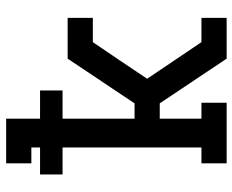

<svg xmlns="http://www.w3.org/2000/svg" viewBox="-88 -688 775 640"><g transform="rotate(-90 300.0 -367.5)"><path d="M76 0V-84H129V-547H39V-622H129V-651H76V-735H225V-622H319V-547H225V-307H276L425 -530H561V-446H480L423 -362L358 -265L480 -84H561V0H425L276 -223H225V-84H278V0Z"/></g></svg>

Font: Iosevka Curly Slab MdEx
Style: Regular
Weight: 500
Width: 7
Monospace: yes
Designer: Belleve Invis
Foundry: Belleve Invis
Version: Version 11.1.0; ttfautohint (v1.8.3)